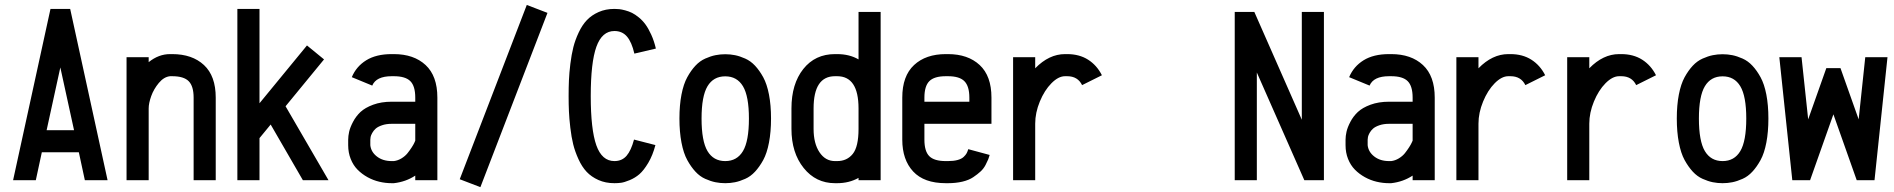

<svg xmlns="http://www.w3.org/2000/svg" viewBox="-20 -732 7693 780"><path d="M169.4 -203.1H280.8L225.1 -458ZM125.5 0H33.2L185.1 -695.8H265.1L417 0H324.7L300.3 -113.3H149.9Z M584 0H494.1V-499.5H584V-479.5Q624.5 -512.2 670.9 -512.2H679.7Q760.7 -512.2 808.6 -467.8Q856.4 -423.3 856.4 -335.4V0H766.6V-335.4Q766.6 -381.8 746.6 -402.1Q726.6 -422.4 679.7 -422.4H670.9Q646 -419.9 625.2 -395Q604.5 -370.1 594.2 -341.3Q584 -312.5 584 -291.5Z M944.3 0V-695.8H1034.2V-312.5L1227.1 -547.4L1296.4 -490.7L1140.1 -300.3L1314.5 0H1210.4L1079.6 -226.1L1034.2 -170.9V0Z M1580.1 -77.6Q1596.2 -79.6 1611.1 -88.6Q1626 -97.7 1635.5 -109.6Q1645 -121.6 1652.6 -133.3Q1660.2 -145 1663.6 -152.8L1667 -160.6V-229H1571.3Q1548.8 -229 1532 -223.1Q1515.1 -217.3 1506.3 -209.5Q1497.6 -201.7 1492.2 -191.9Q1486.8 -182.1 1485.6 -175.8Q1484.4 -169.4 1484.4 -164.6V-142.1Q1487.3 -114.7 1511.2 -96.2Q1535.2 -77.6 1571.3 -77.6ZM1394.5 -164.6Q1394.5 -179.2 1398.4 -196.8Q1402.3 -214.4 1414.1 -236.8Q1425.8 -259.3 1444.3 -276.9Q1462.9 -294.4 1495.8 -306.6Q1528.8 -318.8 1571.3 -318.8H1667V-335.4Q1667 -382.3 1647 -402.3Q1627 -422.4 1580.1 -422.4H1571.3Q1508.3 -422.4 1492.2 -384.3L1409.2 -418.5Q1427.2 -461.9 1467.8 -487.1Q1508.3 -512.2 1571.3 -512.2H1580.1Q1661.1 -512.2 1709 -467.8Q1756.8 -423.3 1756.8 -335.4V0H1667V-18.6Q1628.4 6.8 1580.1 12.2H1571.3Q1545.9 12.2 1521 6.3Q1496.1 0.5 1473.1 -12.2Q1450.2 -24.9 1432.6 -42.7Q1415 -60.5 1404.8 -86.2Q1394.5 -111.8 1394.5 -142.1Z M2120.1 -711.9 2204.1 -679.7 1931.6 28.3 1847.7 -3.9Z M2476.1 12.2Q2439.9 12.2 2411.1 -0.7Q2382.3 -13.7 2363.3 -33.9Q2344.2 -54.2 2330.1 -85.2Q2315.9 -116.2 2308.6 -145.8Q2301.3 -175.3 2296.9 -213.4Q2292.5 -251.5 2291.3 -279.5Q2290 -307.6 2290 -341.8Q2290 -377 2291.3 -406Q2292.5 -435.1 2297.1 -472.9Q2301.8 -510.7 2309.3 -540.5Q2316.9 -570.3 2331.1 -600.3Q2345.2 -630.4 2364.3 -650.4Q2383.3 -670.4 2411.9 -683.1Q2440.4 -695.8 2476.1 -695.8Q2486.3 -695.8 2495.8 -694.8Q2505.4 -693.8 2520 -689.9Q2534.7 -686 2547.6 -679.7Q2560.5 -673.3 2575.4 -661.1Q2590.3 -648.9 2602.3 -632.6Q2614.3 -616.2 2625.7 -591.1Q2637.2 -565.9 2644.5 -534.7L2557.1 -514.2Q2546.4 -561 2527.1 -583.5Q2507.8 -606 2476.1 -606Q2425.8 -606 2402.8 -542Q2379.9 -478 2379.9 -341.8Q2379.9 -206.1 2402.6 -141.8Q2425.3 -77.6 2476.1 -77.6Q2506.8 -77.6 2525.4 -99.1Q2543.9 -120.6 2555.7 -165L2642.6 -142.6Q2631.8 -101.1 2613.5 -70.3Q2595.2 -39.6 2577.6 -24.4Q2560.1 -9.3 2538.1 -0.2Q2516.1 8.8 2503.2 10.5Q2490.2 12.2 2476.1 12.2Z M3104 -347.7Q3112.3 -304.7 3112.3 -250.5Q3112.3 -196.3 3104 -152.8Q3095.7 -109.4 3080.6 -81.8Q3065.4 -54.2 3047.4 -34.7Q3029.3 -15.1 3007.3 -5.4Q2985.4 4.4 2966.1 8.3Q2946.8 12.2 2926.3 12.2Q2905.8 12.2 2886.5 8.3Q2867.2 4.4 2845.2 -5.4Q2823.2 -15.1 2805.2 -34.7Q2787.1 -54.2 2772 -81.8Q2756.8 -109.4 2748.5 -152.8Q2740.2 -196.3 2740.2 -250.5Q2740.2 -304.7 2748.5 -347.7Q2756.8 -390.6 2772 -418.2Q2787.1 -445.8 2805.2 -465.1Q2823.2 -484.4 2845.2 -494.1Q2867.2 -503.9 2886.5 -507.8Q2905.8 -511.7 2926.3 -511.7Q2946.8 -511.7 2966.1 -507.8Q2985.4 -503.9 3007.3 -494.1Q3029.3 -484.4 3047.4 -465.1Q3065.4 -445.8 3080.6 -418.2Q3095.7 -390.6 3104 -347.7ZM2830.1 -250.5Q2830.1 -158.7 2854.2 -118.2Q2878.4 -77.6 2926.3 -77.6Q2974.1 -77.6 2998.3 -118.2Q3022.5 -158.7 3022.5 -250.5Q3022.5 -341.3 2998.3 -381.6Q2974.1 -421.9 2926.3 -421.9Q2878.4 -421.9 2854.2 -381.6Q2830.1 -341.3 2830.1 -250.5Z M3372.1 -512.2H3380.9Q3430.7 -512.2 3467.8 -490.7V-683.6H3557.6V-291.5V-208.5V0H3467.8V-9.3Q3429.2 12.2 3380.9 12.2H3372.1Q3294.4 12.2 3244.9 -49.6Q3195.3 -111.3 3195.3 -208.5V-291.5Q3195.3 -391.1 3243.4 -451.7Q3291.5 -512.2 3372.1 -512.2ZM3285.2 -291.5V-208.5Q3285.2 -149.4 3309.1 -113.5Q3333 -77.6 3372.1 -77.6H3380.9Q3420.9 -77.6 3444.3 -106.7Q3467.8 -135.7 3467.8 -208.5V-291.5Q3467.8 -422.4 3380.9 -422.4H3372.1Q3285.2 -422.4 3285.2 -291.5Z M3918 -318.8V-335.4Q3918 -381.8 3897.9 -402.1Q3877.9 -422.4 3831.1 -422.4H3822.3Q3775.4 -422.4 3755.4 -402.3Q3735.4 -382.3 3735.4 -335.4V-318.8ZM3735.4 -229V-164.6Q3735.4 -117.7 3755.1 -97.7Q3774.9 -77.6 3822.3 -77.6H3831.1Q3854 -77.6 3870.1 -82Q3886.2 -86.4 3894.8 -94.5Q3903.3 -102.5 3907 -109.4Q3910.6 -116.2 3913.6 -126L4000.5 -102.5Q3998 -93.3 3994.9 -85.2Q3991.7 -77.1 3983.9 -62Q3976.1 -46.9 3963.6 -35.4Q3951.2 -23.9 3933.8 -12.2Q3916.5 -0.5 3889.9 5.9Q3863.3 12.2 3831.1 12.2H3822.3Q3733.9 12.2 3689.7 -35.4Q3645.5 -83 3645.5 -164.6V-335.4Q3645.5 -423.3 3693.4 -467.8Q3741.2 -512.2 3822.3 -512.2H3831.1Q3912.1 -512.2 3960 -467.8Q4007.8 -423.3 4007.8 -335.4V-229Z M4185.5 0H4095.7V-499.5H4185.5V-454.6Q4241.7 -512.2 4306.6 -512.2H4315.4Q4364.7 -512.2 4400.4 -489.5Q4436 -466.8 4456.5 -426.3L4376 -386.2Q4358.4 -422.4 4315.4 -422.4H4306.6Q4279.8 -422.4 4251.5 -393.8Q4223.1 -365.2 4204.3 -319.6Q4185.5 -273.9 4185.5 -229.5Z M5085.9 0H4996.1V-683.6H5075.7L5268.6 -245.6V-683.6H5358.4V0H5278.8L5085.9 -437.5Z M5631.8 -77.6Q5647.9 -79.6 5662.8 -88.6Q5677.7 -97.7 5687.3 -109.6Q5696.8 -121.6 5704.3 -133.3Q5711.9 -145 5715.3 -152.8L5718.8 -160.6V-229H5623Q5600.6 -229 5583.7 -223.1Q5566.9 -217.3 5558.1 -209.5Q5549.3 -201.7 5543.9 -191.9Q5538.6 -182.1 5537.4 -175.8Q5536.1 -169.4 5536.1 -164.6V-142.1Q5539.1 -114.7 5563 -96.2Q5586.9 -77.6 5623 -77.6ZM5446.3 -164.6Q5446.3 -179.2 5450.2 -196.8Q5454.1 -214.4 5465.8 -236.8Q5477.5 -259.3 5496.1 -276.9Q5514.6 -294.4 5547.6 -306.6Q5580.6 -318.8 5623 -318.8H5718.8V-335.4Q5718.8 -382.3 5698.7 -402.3Q5678.7 -422.4 5631.8 -422.4H5623Q5560.1 -422.4 5543.9 -384.3L5460.9 -418.5Q5479 -461.9 5519.5 -487.1Q5560.1 -512.2 5623 -512.2H5631.8Q5712.9 -512.2 5760.7 -467.8Q5808.6 -423.3 5808.6 -335.4V0H5718.8V-18.6Q5680.2 6.8 5631.8 12.2H5623Q5597.7 12.2 5572.8 6.3Q5547.9 0.5 5524.9 -12.2Q5502 -24.9 5484.4 -42.7Q5466.8 -60.5 5456.5 -86.2Q5446.3 -111.8 5446.3 -142.1Z M5986.3 0H5896.5V-499.5H5986.3V-454.6Q6042.5 -512.2 6107.4 -512.2H6116.2Q6165.5 -512.2 6201.2 -489.5Q6236.8 -466.8 6257.3 -426.3L6176.8 -386.2Q6159.2 -422.4 6116.2 -422.4H6107.4Q6080.6 -422.4 6052.2 -393.8Q6023.9 -365.2 6005.1 -319.6Q5986.3 -273.9 5986.3 -229.5Z M6436.5 0H6346.7V-499.5H6436.5V-454.6Q6492.7 -512.2 6557.6 -512.2H6566.4Q6615.7 -512.2 6651.4 -489.5Q6687 -466.8 6707.5 -426.3L6627 -386.2Q6609.4 -422.4 6566.4 -422.4H6557.6Q6530.8 -422.4 6502.4 -393.8Q6474.1 -365.2 6455.3 -319.6Q6436.5 -273.9 6436.5 -229.5Z M7155.8 -347.7Q7164.1 -304.7 7164.1 -250.5Q7164.1 -196.3 7155.8 -152.8Q7147.5 -109.4 7132.3 -81.8Q7117.2 -54.2 7099.1 -34.7Q7081.1 -15.1 7059.1 -5.4Q7037.1 4.4 7017.8 8.3Q6998.5 12.2 6978 12.2Q6957.5 12.2 6938.2 8.3Q6918.9 4.4 6897 -5.4Q6875 -15.1 6856.9 -34.7Q6838.9 -54.2 6823.7 -81.8Q6808.6 -109.4 6800.3 -152.8Q6792 -196.3 6792 -250.5Q6792 -304.7 6800.3 -347.7Q6808.6 -390.6 6823.7 -418.2Q6838.9 -445.8 6856.9 -465.1Q6875 -484.4 6897 -494.1Q6918.9 -503.9 6938.2 -507.8Q6957.5 -511.7 6978 -511.7Q6998.5 -511.7 7017.8 -507.8Q7037.1 -503.9 7059.1 -494.1Q7081.1 -484.4 7099.1 -465.1Q7117.2 -445.8 7132.3 -418.2Q7147.5 -390.6 7155.8 -347.7ZM6881.8 -250.5Q6881.8 -158.7 6906 -118.2Q6930.2 -77.6 6978 -77.6Q7025.9 -77.6 7050 -118.2Q7074.2 -158.7 7074.2 -250.5Q7074.2 -341.3 7050 -381.6Q7025.9 -421.9 6978 -421.9Q6930.2 -421.9 6906 -381.6Q6881.8 -341.3 6881.8 -250.5Z M7261.2 0 7208.5 -499.5H7298.8L7325.7 -247.1L7399.4 -455.1H7457L7530.8 -247.1L7557.6 -499.5H7647.9L7595.2 0H7522.9L7428.2 -267.6L7333.5 0Z"/></svg>

Font: Anka/Coder Narrow
Style: Bold
Weight: 700
Width: 3
Monospace: yes
Version: Version 001.100